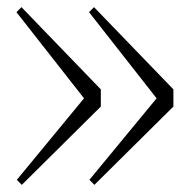

<svg xmlns="http://www.w3.org/2000/svg" viewBox="-20 -530 534 537"><path d="M418 -255 229 -496 243 -510 465 -280V-232L244 -13L230 -27ZM215 -255 26 -496 40 -510 262 -280V-232L41 -13L27 -27Z"/></svg>

Font: Moderustic ExtraBold
Style: Regular
Weight: 800
Designer: Tural Alisoy
Foundry: TAFT Foundry
Version: Version 2.120